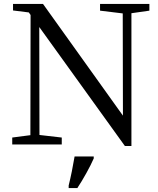

<svg xmlns="http://www.w3.org/2000/svg" viewBox="-20 -732 803 973"><path d="M737 -678V-712H487V-678L602 -664L603 -146L198 -712H46V-679L126 -669L135 -656L134 -47L42 -35V0H293V-35L180 -48L179 -595L613 8H646V-665ZM328 208V221H372C400 179 437 113 455 71V61H358C350 109 339 164 328 208Z"/></svg>

Font: Noto Serif Tangut
Style: Regular
Weight: 400
Designer: YANG Xicheng
Foundry: Liu Zhao Studio
Version: Version 2.169